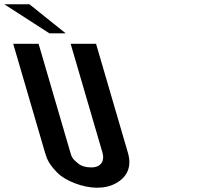

<svg xmlns="http://www.w3.org/2000/svg" viewBox="-262 -872 962 898"><path d="M336.4 -157 187.3 -667H68.5L217.6 -157C226.9 -125.3 215.6 -89 165 -89C139.2 -89 118.9 -95 104.1 -107C77 -129.1 73.8 -135.8 67.6 -157L-81.5 -667H-200.2L-51.1 -157C-41.5 -124.1 -30.4 -101.7 5.9 -64.5C44.4 -25 127.4 6 191.5 6C225.7 6 255.3 -1 280.4 -15C332.3 -44 355.6 -91 336.4 -157ZM-30.8 -716H45.4L-124.3 -852H-241.8Z"/></svg>

Font: Din Kursivschrift
Style: BreitLeft
Weight: 400
Version: Version 1.089